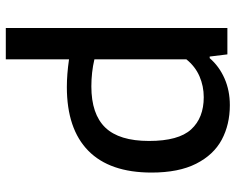

<svg xmlns="http://www.w3.org/2000/svg" viewBox="-95 -497 812 662"><g transform="rotate(90 311.0 -166.0)"><path d="M76.5 -544H167.5L175 -483H180.5Q208.5 -515.5 250.2 -534Q292 -552.5 342.5 -552.5Q409.5 -552.5 461.8 -524.5Q514 -496.5 544.5 -436.2Q575 -376 575 -282.5Q575 -138.5 499.8 -64.5Q424.5 9.5 280 9.5Q236 9.5 184.5 2V220H76.5ZM466 -274Q466 -375.5 426.2 -419Q386.5 -462.5 315 -462.5Q277 -462.5 243 -447.8Q209 -433 184.5 -402.5V-85.5Q229 -75 278 -75Q373.5 -75 419.8 -123Q466 -171 466 -274Z"/></g></svg>

Font: Encode Sans Semi Expanded Medium
Style: Regular
Weight: 500
Width: 6
Designer: Multiple Designers
Foundry: Impallari Type
Version: Version 2.000